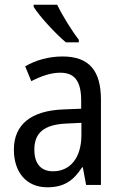

<svg xmlns="http://www.w3.org/2000/svg" viewBox="-20 -786 519 816"><path d="M223 -766H123V-757C148 -716 218 -641 260 -606H315V-617C286 -654 245 -720 223 -766ZM246 -546C187 -546 131 -530 87 -504L113 -441C154 -462 195 -477 236 -477C296 -477 325 -443 325 -358V-324L251 -321C111 -316 39 -256 39 -150C39 -54 92 10 181 10C252 10 292 -18 329 -75H332L346 0H409V-363C409 -484 360 -546 246 -546ZM264 -261 326 -264V-213C326 -112 276 -58 205 -58C157 -58 126 -87 126 -150C126 -219 164 -257 264 -261Z"/></svg>

Font: Noto Sans Oriya Cond
Style: Regular
Weight: 400
Width: 3
Designer: Amélie Bonet and Sol Matas
Foundry: Google LLC
Version: Version 2.006